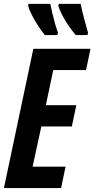

<svg xmlns="http://www.w3.org/2000/svg" viewBox="-22 -964 484 984"><path d="M-2 0 148.9 -713.9H441.9L418.9 -605H251L212.9 -424.8H369.1L346.2 -315.9H189.9L145 -109.9H314L291 0ZM366.2 -784.2Q346.7 -806.6 328.1 -834.2Q309.6 -861.8 295.9 -888.4Q282.2 -915 276.9 -934.1L279.3 -944.3H391.1Q395 -925.8 400.4 -903.3Q405.8 -880.9 413.1 -854.2Q420.4 -827.6 429.2 -796.4L426.3 -784.2ZM208 -784.2Q190.9 -804.7 172.6 -833Q154.3 -861.3 140.4 -888.9Q126.5 -916.5 122.1 -934.1L124 -944.3H235.8Q240.2 -922.4 246.3 -896.2Q252.4 -870.1 259.8 -844Q267.1 -817.9 274.9 -796.4L272 -784.2Z"/></svg>

Font: Open Sans Condensed
Style: Italic
Weight: 400
Width: 3
Italic angle: -12°
Designer: Monotype Design Team
Foundry: Monotype Imaging Inc.
Version: Version 3.000